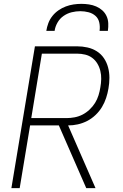

<svg xmlns="http://www.w3.org/2000/svg" viewBox="-20 -975 640 995"><path d="M39 0 161 -735H379Q407 -735 433.5 -729Q460 -723 482 -709Q504 -695 518.5 -673.5Q533 -652 540 -626Q547 -600 547 -572Q547 -544 542 -516Q538 -492 530 -467.5Q522 -443 508.5 -420.5Q495 -398 475 -379Q455 -360 431.5 -348Q408 -336 383 -330.5Q358 -325 333 -325L475 0H427L285 -325H136L82 0ZM142 -363H325Q345 -363 366.5 -367Q388 -371 407.5 -381Q427 -391 444 -407Q461 -423 472.5 -441.5Q484 -460 490.5 -481Q497 -502 500 -522Q504 -544 504.5 -565.5Q505 -587 500 -607.5Q495 -628 484.5 -645.5Q474 -663 458 -675Q442 -687 421.5 -692Q401 -697 379 -697H197ZM220 -815Q223 -835 230.5 -855Q238 -875 251.5 -892Q265 -909 283 -921.5Q301 -934 321 -941.5Q341 -949 361.5 -952Q382 -955 402 -955Q422 -955 441.5 -952Q461 -949 478.5 -941.5Q496 -934 510 -921.5Q524 -909 532 -892Q540 -875 541 -855Q542 -835 539 -815H496Q499 -837 494.5 -858Q490 -879 475 -892.5Q460 -906 439 -911.5Q418 -917 396 -917Q374 -917 351.5 -911.5Q329 -906 309.5 -892.5Q290 -879 278 -858Q266 -837 263 -815Z"/></svg>

Font: Iosevka SS04 XLt Ex
Style: Italic
Weight: 200
Width: 7
Italic angle: -9°
Monospace: yes
Designer: Belleve Invis
Foundry: Belleve Invis
Version: Version 19.0.0; ttfautohint (v1.8.4)